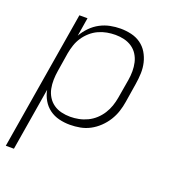

<svg xmlns="http://www.w3.org/2000/svg" viewBox="-135 -634 869 955"><g transform="rotate(20 300.0 -156.5)"><path d="M3 215 125 -520H168L152 -422Q166 -447 187 -468.5Q208 -490 233.5 -503.5Q259 -517 286.5 -522.5Q314 -528 341 -528Q370 -528 398 -521.5Q426 -515 448.5 -499Q471 -483 485 -459.5Q499 -436 505.5 -409Q512 -382 511 -353Q510 -324 505 -294L489 -194Q485 -168 476.5 -142Q468 -116 453 -92Q438 -68 417 -48Q396 -28 371.5 -15Q347 -2 320 3Q293 8 266 8Q236 8 208 1Q180 -6 157.5 -22.5Q135 -39 120.5 -64Q106 -89 101 -117L46 215ZM254 -30Q276 -30 299 -34.5Q322 -39 344 -49.5Q366 -60 384 -76.5Q402 -93 415 -113.5Q428 -134 435.5 -156Q443 -178 447 -201L464 -301Q468 -325 468 -348.5Q468 -372 463 -394Q458 -416 446 -435Q434 -454 415.5 -466.5Q397 -479 374.5 -484.5Q352 -490 328 -490Q306 -490 283.5 -486Q261 -482 239 -472Q217 -462 198.5 -445.5Q180 -429 167 -409.5Q154 -390 146.5 -367.5Q139 -345 135 -323L119 -223Q115 -199 114.5 -175Q114 -151 118.5 -128.5Q123 -106 135 -86.5Q147 -67 165.5 -54Q184 -41 207 -35.5Q230 -30 254 -30Z"/></g></svg>

Font: Iosevka Aile XLt Obl
Style: Regular
Weight: 200
Italic angle: -9°
Designer: Belleve Invis
Foundry: Belleve Invis
Version: Version 31.1.0; ttfautohint (v1.8.4)